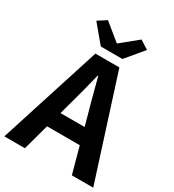

<svg xmlns="http://www.w3.org/2000/svg" viewBox="-229 -1089 1099 1214"><g transform="rotate(30 320.5 -482.0)"><path d="M240 -797H398L504 -924L441 -964L321 -866H316L196 -964L134 -924ZM-4 0H146L198 -190H437L489 0H645L408 -741H233ZM230 -305 252 -386C274 -463 295 -547 315 -628H319C341 -549 361 -463 384 -386L406 -305Z"/></g></svg>

Font: Noto Sans Mono CJK TC
Style: Bold
Weight: 700
Designer: Ryoko NISHIZUKA 西塚涼子 (kana, bopomofo & ideographs); Paul D. Hunt (Latin, Greek & Cyrillic); Sandoll Communications 산돌커뮤니
Foundry: Adobe
Version: Version 2.004;hotconv 1.0.118;makeotfexe 2.5.65603